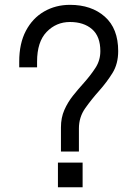

<svg xmlns="http://www.w3.org/2000/svg" viewBox="-20 -789 579 809"><path d="M236.8 -150.4V-252.4Q236.8 -293 251.2 -325.7Q265.6 -358.4 287.8 -386.2Q310.1 -414.1 333.5 -439.9Q361.8 -471.7 382.3 -503.2Q402.8 -534.7 402.8 -573.7Q402.8 -635.7 367.9 -666Q333 -696.3 274.9 -696.3Q216.8 -696.3 176.5 -654.5Q136.2 -612.8 136.2 -529.3V-505.4H61V-529.8Q61 -606 89.1 -659.2Q117.2 -712.4 165.8 -740.5Q214.4 -768.6 274.9 -768.6Q365.2 -768.6 421.6 -718.8Q478 -668.9 478 -573.7Q478 -520 453.9 -481.2Q429.7 -442.4 398.4 -407.2Q365.7 -370.6 339.1 -333Q312.5 -295.4 312.5 -247.6V-150.4ZM224.1 0V-104H328.1V0Z"/></svg>

Font: Kay Pho Du Medium
Style: Regular
Weight: 500
Designer: Victor Gaultney, Khu Oo Reh
Foundry: SIL International
Version: Version 3.000